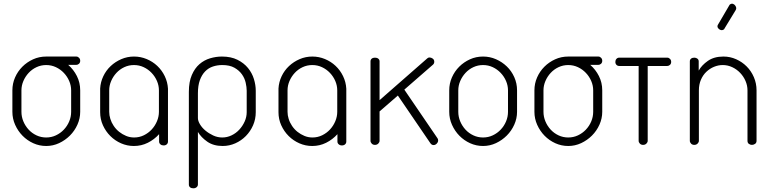

<svg xmlns="http://www.w3.org/2000/svg" viewBox="-20 -784 4175 1039"><path d="M349 -433Q378 -408 396 -372.5Q414 -337 414 -295V-179Q414 -143 399 -109.5Q384 -76 358.5 -50.5Q333 -25 300 -9.5Q267 6 230 6Q193 6 160 -9Q127 -24 102 -49.5Q77 -75 62 -108.5Q47 -142 47 -179V-295Q47 -332 61.5 -365Q76 -398 101 -423Q126 -448 159 -463Q192 -478 230 -478H232H233H393Q401 -478 407.5 -471.5Q414 -465 414 -455Q414 -445 407.5 -439Q401 -433 393 -433ZM365 -295Q365 -321 354.5 -345.5Q344 -370 325.5 -389.5Q307 -409 282.5 -420.5Q258 -432 230 -432Q202 -432 177.5 -420.5Q153 -409 135 -389.5Q117 -370 106.5 -345.5Q96 -321 96 -295V-179Q96 -152 106.5 -127Q117 -102 135 -82.5Q153 -63 177.5 -51.5Q202 -40 230 -40Q258 -40 282.5 -51.5Q307 -63 325.5 -82.5Q344 -102 354.5 -127Q365 -152 365 -179Z M889 -301V-295V-179V-18Q889 -9 882.5 -3Q876 3 865 3Q855 3 848 -3Q841 -9 841 -18V-58Q815 -29 780 -11.5Q745 6 705 6H704Q668 6 635 -8.5Q602 -23 577 -48Q552 -73 537 -106Q522 -139 522 -177V-179V-295V-301V-305Q524 -340 539 -371.5Q554 -403 579 -426.5Q604 -450 636.5 -464Q669 -478 705 -478Q741 -478 773.5 -464.5Q806 -451 831 -427.5Q856 -404 871.5 -372Q887 -340 889 -304ZM705 -432Q677 -432 652.5 -420.5Q628 -409 610 -389.5Q592 -370 581.5 -345.5Q571 -321 571 -295V-179Q571 -160 577 -141Q583 -121 595.5 -102.5Q608 -84 625 -70.5Q642 -57 662.5 -48.5Q683 -40 706 -40Q734 -40 758.5 -52Q783 -64 801 -83.5Q819 -103 829.5 -128Q840 -153 840 -179V-295Q840 -321 829.5 -345.5Q819 -370 800.5 -389.5Q782 -409 757.5 -420.5Q733 -432 705 -432Z M1185 6Q1135 6 1101.5 -17.5Q1068 -41 1051 -70V214Q1051 223 1044 229Q1037 235 1026 235Q1015 235 1008.5 229.5Q1002 224 1002 215V-287Q1002 -341 1018 -378Q1034 -415 1059.5 -437Q1085 -459 1117 -468.5Q1149 -478 1181 -478Q1230 -478 1265 -460.5Q1300 -443 1322 -416Q1344 -389 1354 -356.5Q1364 -324 1364 -293V-177Q1364 -139 1349.5 -106Q1335 -73 1310.5 -48Q1286 -23 1253.5 -8.5Q1221 6 1185 6ZM1183 -40Q1209 -40 1233 -51.5Q1257 -63 1275 -82.5Q1293 -102 1304 -126.5Q1315 -151 1315 -177V-293Q1315 -312 1309.5 -336.5Q1304 -361 1289 -382Q1274 -403 1248.5 -417.5Q1223 -432 1183 -432Q1156 -432 1132 -424Q1108 -416 1090 -397.5Q1072 -379 1061.5 -350Q1051 -321 1051 -279V-145Q1051 -130 1062 -111.5Q1073 -93 1091.5 -77.5Q1110 -62 1133.5 -51Q1157 -40 1183 -40Z M1854 -301V-295V-179V-18Q1854 -9 1847.5 -3Q1841 3 1830 3Q1820 3 1813 -3Q1806 -9 1806 -18V-58Q1780 -29 1745 -11.5Q1710 6 1670 6H1669Q1633 6 1600 -8.5Q1567 -23 1542 -48Q1517 -73 1502 -106Q1487 -139 1487 -177V-179V-295V-301V-305Q1489 -340 1504 -371.5Q1519 -403 1544 -426.5Q1569 -450 1601.5 -464Q1634 -478 1670 -478Q1706 -478 1738.5 -464.5Q1771 -451 1796 -427.5Q1821 -404 1836.5 -372Q1852 -340 1854 -304ZM1670 -432Q1642 -432 1617.5 -420.5Q1593 -409 1575 -389.5Q1557 -370 1546.5 -345.5Q1536 -321 1536 -295V-179Q1536 -160 1542 -141Q1548 -121 1560.5 -102.5Q1573 -84 1590 -70.5Q1607 -57 1627.5 -48.5Q1648 -40 1671 -40Q1699 -40 1723.5 -52Q1748 -64 1766 -83.5Q1784 -103 1794.5 -128Q1805 -153 1805 -179V-295Q1805 -321 1794.5 -345.5Q1784 -370 1765.5 -389.5Q1747 -409 1722.5 -420.5Q1698 -432 1670 -432Z M2168 -299 2348 -35Q2351 -30 2351 -24Q2351 -15 2343.5 -7Q2336 1 2326 1Q2316 1 2309 -9L2133 -267L2034 -181V-22Q2034 -14 2027 -7Q2020 0 2009 0Q1998 0 1991.5 -7Q1985 -14 1985 -22V-452Q1985 -461 1991.5 -466.5Q1998 -472 2009 -472Q2020 -472 2027 -466.5Q2034 -461 2034 -452V-242L2292 -468Q2297 -473 2304 -473Q2313 -473 2321.5 -467Q2330 -461 2330 -450Q2330 -440 2323 -434Z M2594 -478Q2631 -478 2664 -463.5Q2697 -449 2722.5 -424.5Q2748 -400 2763 -366.5Q2778 -333 2778 -295V-179Q2778 -143 2763 -109.5Q2748 -76 2722.5 -50.5Q2697 -25 2664 -9.5Q2631 6 2594 6Q2557 6 2524 -9Q2491 -24 2466 -49.5Q2441 -75 2426 -108.5Q2411 -142 2411 -179V-295Q2411 -332 2425.5 -365Q2440 -398 2465 -423Q2490 -448 2523 -463Q2556 -478 2594 -478ZM2729 -295Q2729 -321 2718.5 -345.5Q2708 -370 2689.5 -389.5Q2671 -409 2646.5 -420.5Q2622 -432 2594 -432Q2566 -432 2541.5 -420.5Q2517 -409 2499 -389.5Q2481 -370 2470.5 -345.5Q2460 -321 2460 -295V-179Q2460 -152 2470.5 -127Q2481 -102 2499 -82.5Q2517 -63 2541.5 -51.5Q2566 -40 2594 -40Q2622 -40 2646.5 -51.5Q2671 -63 2689.5 -82.5Q2708 -102 2718.5 -127Q2729 -152 2729 -179Z M3174 -433Q3203 -408 3221 -372.5Q3239 -337 3239 -295V-179Q3239 -143 3224 -109.5Q3209 -76 3183.5 -50.5Q3158 -25 3125 -9.5Q3092 6 3055 6Q3018 6 2985 -9Q2952 -24 2927 -49.5Q2902 -75 2887 -108.5Q2872 -142 2872 -179V-295Q2872 -332 2886.5 -365Q2901 -398 2926 -423Q2951 -448 2984 -463Q3017 -478 3055 -478H3057H3058H3218Q3226 -478 3232.5 -471.5Q3239 -465 3239 -455Q3239 -445 3232.5 -439Q3226 -433 3218 -433ZM3190 -295Q3190 -321 3179.5 -345.5Q3169 -370 3150.5 -389.5Q3132 -409 3107.5 -420.5Q3083 -432 3055 -432Q3027 -432 3002.5 -420.5Q2978 -409 2960 -389.5Q2942 -370 2931.5 -345.5Q2921 -321 2921 -295V-179Q2921 -152 2931.5 -127Q2942 -102 2960 -82.5Q2978 -63 3002.5 -51.5Q3027 -40 3055 -40Q3083 -40 3107.5 -51.5Q3132 -63 3150.5 -82.5Q3169 -102 3179.5 -127Q3190 -152 3190 -179Z M3591 -472Q3599 -472 3605.5 -465.5Q3612 -459 3612 -449Q3612 -439 3605.5 -433Q3599 -427 3591 -427H3485V-22Q3485 -14 3478 -7Q3471 0 3460 0Q3449 0 3442.5 -7Q3436 -14 3436 -22V-427H3331Q3322 -427 3316 -433Q3310 -439 3310 -449Q3310 -459 3316 -465.5Q3322 -472 3331 -472H3591Z M3762 -22Q3762 -14 3755 -7Q3748 0 3737 0Q3726 0 3719.5 -7Q3713 -14 3713 -22V-452Q3713 -461 3719.5 -466.5Q3726 -472 3737 -472Q3747 -472 3754 -466.5Q3761 -461 3761 -452V-402Q3777 -431 3810.5 -454.5Q3844 -478 3895 -478Q3931 -478 3963.5 -463.5Q3996 -449 4020.5 -424.5Q4045 -400 4059.5 -366.5Q4074 -333 4074 -295V-22Q4074 -11 4066 -5.5Q4058 0 4049 0Q4040 0 4032.5 -5.5Q4025 -11 4025 -22V-295Q4025 -321 4014.5 -345.5Q4004 -370 3985.5 -389.5Q3967 -409 3942.5 -420.5Q3918 -432 3891 -432Q3867 -432 3844 -422.5Q3821 -413 3802.5 -395.5Q3784 -378 3773 -352.5Q3762 -327 3762 -295ZM3902 -632Q3899 -625 3896 -624Q3888 -619 3879 -622Q3870 -625 3865 -633Q3860 -642 3865 -650L3927 -756Q3930 -761 3932 -761Q3940 -766 3948 -762.5Q3956 -759 3960 -752Q3963 -747 3964 -741.5Q3965 -736 3961 -729Z"/></svg>

Font: AkaAcidDosis
Style: Light
Weight: 300
Designer: Edgar Tolentino, Pablo Impallari, Igino Marini, Aka-Acid
Foundry: Edgar Tolentino, Pablo Impallari, Igino Marini, Aka-Acid
Version: Version 1.007